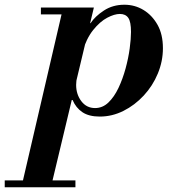

<svg xmlns="http://www.w3.org/2000/svg" viewBox="-134 -482 746 812"><path d="M-39 290 133 -450H263L86 290ZM-114 310V281H185V310ZM288 11Q242 11 214.5 -7.5Q187 -26 173 -59H166L191 -157Q190 -147 189 -138.5Q188 -130 188 -123Q188 -83 210 -54Q232 -25 268 -25Q300 -25 324.5 -48.5Q349 -72 367 -110Q385 -148 397 -192Q409 -236 414.5 -277Q420 -318 420 -347Q420 -390 408.5 -406.5Q397 -423 373 -423Q350 -423 319.5 -407Q289 -391 260 -355Q231 -319 213 -258L242 -384H249Q268 -413 305.5 -437.5Q343 -462 392 -462Q436 -462 472.5 -440Q509 -418 532 -377.5Q555 -337 555 -278Q555 -223 533.5 -171Q512 -119 474 -78Q436 -37 388 -13Q340 11 288 11ZM39 -421V-450H251V-421Z"/></svg>

Font: Libre Bodoni SemiBold
Style: Italic
Weight: 600
Italic angle: -13°
Version: Version 2.003